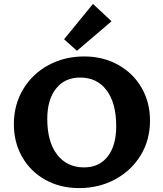

<svg xmlns="http://www.w3.org/2000/svg" viewBox="-20 -955 837 983"><path d="M51 -319Q51 -419 98.5 -498Q146 -577 228 -621.5Q310 -666 411 -666Q508 -666 585 -623Q662 -580 705 -505.5Q748 -431 748 -338Q748 -238 700 -159.5Q652 -81 569 -36.5Q486 8 385 8Q288 8 212 -34.5Q136 -77 93.5 -151.5Q51 -226 51 -319ZM575 -309Q575 -427 526 -492.5Q477 -558 390 -558Q312 -558 267 -501.5Q222 -445 222 -346Q222 -229 272.5 -163.5Q323 -98 410 -98Q488 -98 531.5 -154Q575 -210 575 -309ZM308 -754 456 -935 551 -846 374 -695Z"/></svg>

Font: Ysabeau Ultrabold
Style: Regular
Weight: 800
Designer: Christian Thalmann (Catharsis Fonts)
Version: Version 0.003